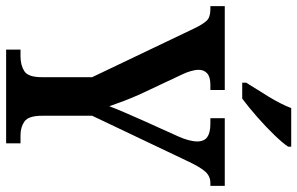

<svg xmlns="http://www.w3.org/2000/svg" viewBox="-193 -779 971 627"><g transform="rotate(90 292.5 -465.5)"><path d="M141 0V-47H163Q192 -47 211.5 -59.5Q231 -72 231 -116V-281L72 -614Q58 -643 46.5 -655Q35 -667 10 -667H-1V-714H273V-667H256Q230 -667 218.5 -656.5Q207 -646 207 -629Q207 -617 211.5 -602Q216 -587 222 -575L286 -439Q299 -410 308.5 -385Q318 -360 326 -337Q334 -359 346.5 -387.5Q359 -416 373 -448L424 -561Q433 -581 437 -597Q441 -613 441 -623Q441 -647 426.5 -657Q412 -667 384 -667H365V-714H586V-667H576Q555 -667 540 -651Q525 -635 504 -590L357 -281V-118Q357 -73 375.5 -60Q394 -47 420 -47H447V0ZM249 -784Q270 -817 294.5 -857Q319 -897 332 -931H458V-921Q447 -904 420 -876Q393 -848 360.5 -819.5Q328 -791 301 -771H249Z"/></g></svg>

Font: Noto Serif Myanmar Cond SemBd
Style: Regular
Weight: 600
Width: 3
Designer: Ben Mitchell and the Monotype Design Team
Foundry: Monotype Imaging Inc.
Version: Version 2.106; ttfautohint (v1.8.4.7-5d5b)